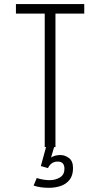

<svg xmlns="http://www.w3.org/2000/svg" viewBox="-20 -720 490 940"><path d="M199 0V-653.5H58V-700H392.5V-653.5H251.5V0ZM220 199.5Q200.5 199.5 181 197Q161.5 194.5 144.5 188.5L160 151.5Q192 162 222 162Q252 162 273.8 148.5Q295.5 135 295.5 106.5Q295.5 71 262.5 71Q245 71 233 80Q221 89 215 103L180 93L205.5 0H245L230 51Q249 39 276 39Q298 39 317.8 53.8Q337.5 68.5 337.5 103Q337.5 138.5 321 159.8Q304.5 181 277.8 190.2Q251 199.5 220 199.5Z"/></svg>

Font: Trispace Condensed ExtraLight
Style: Regular
Weight: 200
Width: 3
Designer: Tyler Finck
Foundry: Etcetera Type Company
Version: Version 1.210; ttfautohint (v1.8.3)